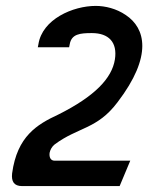

<svg xmlns="http://www.w3.org/2000/svg" viewBox="-20 -610 502 650"><path d="M21 -23C18 4 27 20 55 20H385L421 -66H165C151 -66 146 -78 148 -93C150 -103 156 -114 165 -121C244 -180 309 -172 378 -264C498 -421 472 -515 406 -559C374 -581 336 -590 304 -590C227 -590 123 -545 110 -460L108 -450H214L216 -460C222 -495 251 -498 291 -498C348 -498 378 -467 369 -409C359 -345 301 -284 177 -222C106 -189 38 -149 21 -23Z"/></svg>

Font: Charger Pro
Style: ExBdNarObl
Weight: 400
Designer: Jasper
Foundry: Cannot Into Space Fonts
Version: Version 1.09